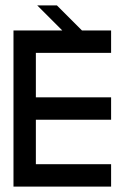

<svg xmlns="http://www.w3.org/2000/svg" viewBox="-20 -692 462 712"><path d="M30 0H392V-83H113V-248H392V-331H113V-496H392V-579H30ZM284 -579 191 -672H118L211 -579Z"/></svg>

Font: Kunika
Style: Regular
Weight: 400
Designer: Leo Kuroshita
Foundry: kurogedelic
Version: Version 1.000;PS 001.000;hotconv 1.0.88;makeotf.lib2.5.64775